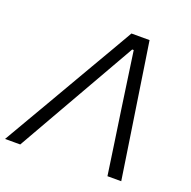

<svg xmlns="http://www.w3.org/2000/svg" viewBox="-147 -838 957 962"><g transform="rotate(20 331.0 -356.5)"><path d="M-21 0Q13 -58 49.5 -121.2Q86 -184.5 120 -242L262.5 -487.5Q300.5 -552.5 331.5 -605.8Q362.5 -659 393.5 -713H490Q498.5 -658.5 506.5 -605.8Q514.5 -553 524.5 -487L562 -241Q571 -181.5 580.5 -119.2Q590 -57 598.5 0H525Q513 -82.5 500.5 -169.2Q488 -256 476 -336L432.5 -639H424.5L252.5 -337.5Q207 -258 156.2 -168.8Q105.5 -79.5 60 0Z"/></g></svg>

Font: Commissioner Light
Style: Italic
Weight: 300
Italic angle: -12°
Designer: Kostas Bartsokas
Foundry: Kostas Bartsokas
Version: Version 1.000; ttfautohint (v1.8.3)